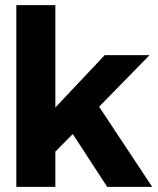

<svg xmlns="http://www.w3.org/2000/svg" viewBox="-20 -732 620 752"><path d="M576.2 0H399.9L265.1 -207L196.8 -138.2V0H43.9V-711.9H196.8V-311L390.1 -516.1H565.9L368.2 -314Z"/></svg>

Font: Creato Display ExtraBold
Style: Regular
Weight: 800
Version: Version 1.000